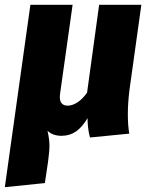

<svg xmlns="http://www.w3.org/2000/svg" viewBox="-38 -553 629 796"><path d="M492 -80Q492 -32 498 1L335 17Q325 -20 325 -63Q302 -25 276.5 -7.5Q251 10 217 10Q180 10 159 -11Q167 25 167 50Q167 76 161 119L148 206L-18 223L88 -533H263L211 -164Q210 -159 210 -151Q210 -115 243 -115Q262 -115 283 -128.5Q304 -142 323 -169L373 -533H548L499 -182Q492 -127 492 -80Z"/></svg>

Font: Trujillo ExtraBold
Style: Italic
Weight: 800
Italic angle: -8°
Designer: Fira Sans original fonts by bBox Type GmbH, Carrois Corporate GbR, & Edenspiekermann AG / Changes by Cristiano Sobral
Foundry: Fira Sans original fonts by bBox Type GmbH, Carrois Corporate GbR, & Edenspiekermann AG / Changes by Cristiano Sobral
Version: Version 4.301;July 28, 2020;FontCreator 13.0.0.2655 64-bit